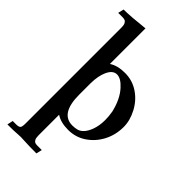

<svg xmlns="http://www.w3.org/2000/svg" viewBox="-275 -750 1047 1047"><g transform="rotate(45 249.0 -226.5)"><path d="M240.2 225.1Q182.6 225.1 150.4 223.1Q131.8 221.7 117.2 221.7Q106.4 221.7 94.7 222.7Q69.3 225.1 16.6 225.1L23.9 191.4H49.3Q67.9 191.4 75.4 185.5Q83 179.7 83 151.4V-586.4Q83 -608.4 77.4 -617.9Q71.8 -627.4 64.5 -629.9Q57.1 -632.3 49.3 -632.3H13.7L21.5 -666Q72.8 -666 178.7 -677.7V-403.3Q213.9 -427.2 272 -427.2Q329.1 -427.2 375.2 -396.2Q421.4 -365.2 448.2 -314.2Q475.1 -263.2 475.1 -213.9Q475.1 -151.9 448.2 -100.8Q421.4 -49.8 375.2 -18.8Q329.1 12.2 272 12.2Q213.9 12.2 178.7 -11.7V145.5Q178.7 167.5 184.1 177Q189.5 186.5 196.8 189Q204.1 191.4 212.4 191.4H248ZM271 -21Q290.5 -21 307.1 -25.4Q343.8 -36.1 364.3 -90.8Q377 -125.5 377 -168.9Q377 -196.3 371.6 -228.5Q353.5 -306.6 312 -352.1Q277.3 -390.6 246.6 -390.6Q214.8 -390.6 195.8 -347.7Q179.7 -311 178.7 -256.3V-166.5Q178.7 -21 271 -21Z"/></g></svg>

Font: Quaaykop
Style: Medium
Weight: 500
Designer: Tup Wanders
Foundry: Free font, DO NOT SELL
Version: Version 1.00;July 31, 2023;FontCreator 11.5.0.2430 64-bit